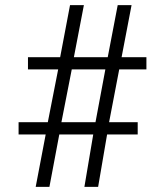

<svg xmlns="http://www.w3.org/2000/svg" viewBox="-20 -731 642 751"><path d="M220.2 -252.9H353.5L392.1 -459.5H260.7ZM344.7 -205.1H211.9L173.3 0H119.6L158.7 -205.1H52.7V-252.9H167L207.5 -459.5H89.4V-507.3H215.3L253.9 -710.9H308.1L269 -507.3H401.4L440.4 -710.9H494.6L455.6 -507.3H552.7V-459.5H446.3L406.7 -252.9H518.6V-205.1H398.9L363.8 0H310.1Z"/></svg>

Font: Ufes Sans Light
Style: Regular
Weight: 200
Designer: Ricardo Esteves & Thais Bronze
Foundry: ProDesignUfes - Ricardo Esteves, Thais Bronze (This is a derivative work, based on Roboto family, by Christian Robertson
Version: Version 2.0